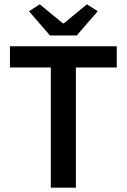

<svg xmlns="http://www.w3.org/2000/svg" viewBox="-20 -868 586 888"><path d="M215 0V-556H26V-654H520V-556H331V0ZM211 -704 114 -816 164 -848 271 -760H275L382 -848L432 -816L335 -704Z"/></svg>

Font: Giro Sans Semibold
Style: Regular
Weight: 600
Designer: Paul D. Hunt
Foundry: Adobe Systems Incorporated
Version: Version 1.000;PS 1.0;hotconv 1.0.88;makeotf.lib2.5.647800